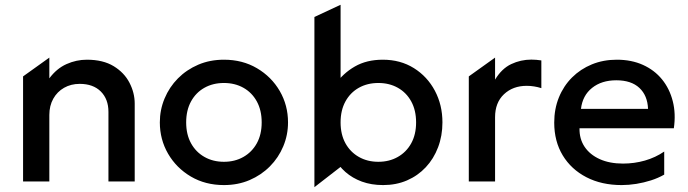

<svg xmlns="http://www.w3.org/2000/svg" viewBox="-20 -760 2880 804"><path d="M76.6 0V-440.1L186.6 -518.8V-432Q217.3 -473.2 258.5 -491.6Q299.6 -510 343.7 -510Q411.5 -510 456 -482.9Q500.4 -455.8 522.2 -413.5Q544.1 -371.2 544.1 -326V0H434.1V-291.8Q434.1 -344.8 402.2 -376.8Q370.2 -408.8 313.8 -408.8Q277.2 -408.8 248.4 -392.4Q219.6 -376.1 203.1 -346.7Q186.6 -317.2 186.6 -278.6V0Z M917.7 15Q839.8 15 779.1 -20.8Q718.5 -56.6 683.9 -116.2Q649.3 -175.9 649.3 -247.5Q649.3 -300.2 669.2 -347.7Q689 -395.2 725.1 -431.7Q761.2 -468.1 810.2 -489.1Q859.2 -510 917.7 -510Q995.6 -510 1056.2 -474.2Q1116.9 -438.4 1151.5 -378.8Q1186.1 -319.1 1186.1 -247.5Q1186.1 -194.8 1166.2 -147.3Q1146.4 -99.8 1110.2 -63.3Q1074.1 -26.9 1025.2 -5.9Q976.3 15 917.7 15ZM917.7 -82.5Q963.5 -82.5 999.2 -102.8Q1034.9 -123 1055.4 -159.9Q1075.8 -196.9 1075.8 -247.5Q1075.8 -298.1 1055.5 -335.2Q1035.1 -372.3 999.4 -392.4Q963.7 -412.5 917.7 -412.5Q871.7 -412.5 836 -392.4Q800.2 -372.3 779.9 -335.2Q759.6 -298.1 759.6 -247.5Q759.6 -196.9 780 -159.9Q800.4 -123 836.2 -102.8Q871.9 -82.5 917.7 -82.5Z M1584.4 15Q1535.1 15 1495.4 0.5Q1455.7 -14.1 1426.5 -39.8Q1397.4 -65.6 1379.6 -99.1L1419.1 -130V-71.1L1296.6 23.8V-688.9L1406.2 -740V-380.9L1383.3 -405.6Q1416.5 -453.2 1466 -481.6Q1515.4 -510 1582.9 -510Q1656.8 -510 1713.1 -474.8Q1769.4 -439.6 1801.1 -380Q1832.7 -320.4 1832.7 -247.5Q1832.7 -191.2 1814.4 -143.2Q1796.2 -95.1 1763 -59.7Q1729.8 -24.2 1684.5 -4.6Q1639.1 15 1584.4 15ZM1564.3 -82.5Q1610.1 -82.5 1645.8 -102.8Q1681.6 -123 1702 -159.9Q1722.4 -196.9 1722.4 -247.5Q1722.4 -298.1 1702.1 -335.2Q1681.8 -372.3 1646 -392.4Q1610.3 -412.5 1564.3 -412.5Q1518.3 -412.5 1482.6 -392.4Q1446.9 -372.3 1426.5 -335.2Q1406.2 -298.1 1406.2 -247.5Q1406.2 -196.9 1426.6 -159.9Q1447.1 -123 1482.8 -102.8Q1518.5 -82.5 1564.3 -82.5Z M1943.1 0V-440.1L2053.1 -518.8V-426.6Q2081 -472.8 2120.8 -491.6Q2160.5 -510.4 2205.1 -510.4Q2215.2 -510.4 2226 -509.5Q2236.7 -508.7 2246.9 -507V-390.9Q2232.2 -395.6 2216.6 -398.1Q2200.9 -400.6 2185.6 -400.6Q2127.8 -400.6 2090.4 -365.4Q2053.1 -330.2 2053.1 -269.2V0Z M2583.1 15Q2499.2 15 2435.7 -17.8Q2372.1 -50.6 2336.4 -109.4Q2300.8 -168.3 2300.8 -246.6Q2300.8 -303.7 2320.3 -351.9Q2339.9 -400.1 2375.3 -435.5Q2410.8 -470.9 2458.6 -490.5Q2506.3 -510 2562.9 -510Q2624.2 -510 2672.3 -488.3Q2720.4 -466.6 2752.2 -427.6Q2783.9 -388.6 2797.2 -336.3Q2810.6 -284.1 2801.7 -222.8H2406.7Q2405.8 -178.5 2428 -145.3Q2450.2 -112.2 2491.5 -93.6Q2532.8 -75 2588.9 -75Q2636.4 -75 2680.7 -87.7Q2724.9 -100.4 2761.4 -125.4V-28.8Q2736.2 -14.4 2706.1 -4.7Q2675.9 4.9 2644.5 10Q2613 15 2583.1 15ZM2412.8 -304H2693.7Q2691.5 -360.1 2657.4 -391.9Q2623.3 -423.8 2560.7 -423.8Q2499.2 -423.8 2459.3 -391.9Q2419.4 -360.1 2412.8 -304Z"/></svg>

Font: Geologica-Sharp
Style: Regular
Weight: 100
Designer: Sindre Bremnes, Frode Helland
Foundry: Monokrom Skriftforlag AS
Version: Version 1.010;gftools[0.9.28]